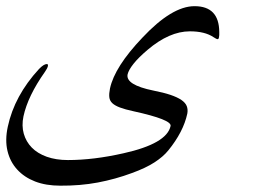

<svg xmlns="http://www.w3.org/2000/svg" viewBox="-97 -415 828 622"><path d="M613.3 -311.5Q613.8 -299.8 612.3 -293.9Q611.3 -288.1 607.9 -288.1Q604.5 -288.1 594.2 -294.9Q566.4 -313.5 518.1 -313.5Q451.7 -313.5 380.9 -253.4Q351.6 -228.5 335.7 -208.5Q319.8 -188.5 316.4 -174.3Q309.1 -140.1 399.9 -121.6Q432.6 -115.2 455.1 -107.7Q477.5 -100.1 490.7 -91.1Q503.9 -82 508.1 -71Q512.2 -60.1 509.8 -46.9Q497.1 12.2 448.2 72.3Q431.6 92.8 403.3 111.1Q375 129.4 330.6 145.5Q276.9 165.5 219.7 176.3Q162.6 187 98.1 186.5Q51.8 186.5 16.6 172.9Q-18.6 159.2 -41.5 134Q-64.5 108.9 -72.8 73.7Q-81.1 38.6 -71.8 -4.4Q-50.3 -105 29.3 -191.4Q44.9 -207.5 54.7 -207.5Q59.6 -207.5 58.1 -200.7Q56.6 -193.8 48.8 -182.6Q-6.8 -104 -21 -38.1Q-27.3 -7.8 -20 18.1Q-12.7 43.9 5.9 63Q24.4 82 54.4 92.8Q84.5 103.5 123 103.5Q206.1 103.5 303.2 81.5Q443.4 50.3 455.6 -6.8Q460 -27.3 335 -54.7Q308.1 -60.5 291.7 -66.7Q275.4 -72.8 266.8 -80.8Q258.3 -88.9 257.1 -100.3Q255.9 -111.8 259.3 -128.4Q274.4 -198.7 364.3 -293Q460 -395 533.2 -395Q612.8 -395 613.3 -311.5Z"/></svg>

Font: XB Kayhan
Style: Italic
Weight: 400
Italic angle: -12°
Designer: Behnam
Foundry: Irmug
Version: Version 7.300 2009